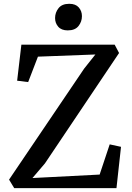

<svg xmlns="http://www.w3.org/2000/svg" viewBox="-20 -978 686 998"><path d="M417.6 -621.6 475.8 -694.8 177.2 -683.5 126.4 -551.4 69.1 -558.5 91.1 -745.9H576L598.9 -702.5L213.6 -128.7L148.7 -52.6L497.9 -70.6L550.2 -227.6L609 -214.8L585.4 0H53.9L27.1 -44.4ZM331.8 -820.1Q299.3 -820.1 282.8 -839Q266.3 -857.9 266.3 -884.2Q266.3 -912.9 284.3 -935.5Q302.2 -958.2 339.4 -958.2H340.4Q373.1 -958.2 389.5 -939.3Q405.9 -920.4 405.9 -894Q405.9 -865.3 388 -842.7Q370.1 -820.1 332.8 -820.1Z"/></svg>

Font: Merriweather 7pt Light
Style: Regular
Weight: 300
Designer: Eben Sorkin
Foundry: Eben Sorkin
Version: Version 2.200;gftools[0.9.31]